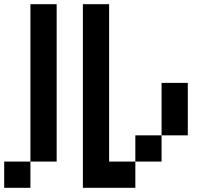

<svg xmlns="http://www.w3.org/2000/svg" viewBox="-20 -895 1040 915"><path d="M0 0V-125H125V0ZM125 -125V-875H250V-125ZM375 0V-875H500V-125H625V0ZM625 -125V-250H750V-125ZM750 -250V-500H875V-250Z"/></svg>

Font: Galmuri7 Regular
Style: Regular
Weight: 400
Designer: Lee Minseo (quiple)
Version: Version 2.399;hotconv 1.1.1;makeotfexe 2.6.0 DEVELOPMENT